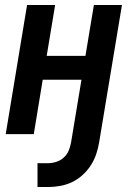

<svg xmlns="http://www.w3.org/2000/svg" viewBox="-20 -540 540 773"><path d="M131 213V117H174Q190 117 207 111.5Q224 106 237 94Q250 82 256.5 66.5Q263 51 266 34L308 -219H152L116 0H3L89 -520H202L168 -315H324L358 -520H471L379 34Q375 58 367 81.5Q359 105 345 126.5Q331 148 311.5 165.5Q292 183 269.5 193.5Q247 204 222.5 208.5Q198 213 174 213Z"/></svg>

Font: Iosevka Curly
Style: Bold Italic
Weight: 700
Italic angle: -9°
Monospace: yes
Designer: Belleve Invis
Foundry: Belleve Invis
Version: Version 22.1.2; ttfautohint (v1.8.4)